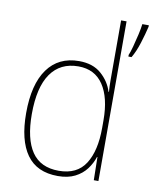

<svg xmlns="http://www.w3.org/2000/svg" viewBox="-86 -891 721 900"><g transform="rotate(10 274.5 -441.0)"><path d="M251 -56Q151 -56 102.5 -124Q54 -192 54 -321Q54 -458 106.5 -531Q159 -604 257 -604Q323 -604 363 -568.5Q403 -533 417 -486H419Q417 -514 417 -540Q417 -566 417 -592V-826H443V-66H421L419 -176H417Q407 -145 386.5 -117.5Q366 -90 332.5 -73Q299 -56 251 -56ZM251 -81Q338 -81 377.5 -143Q417 -205 417 -314V-350Q417 -458 376.5 -518.5Q336 -579 258 -579Q172 -579 126.5 -514Q81 -449 81 -321Q81 -203 122.5 -142Q164 -81 251 -81ZM549 -819Q541 -784 527 -739.5Q513 -695 495 -665H480V-673Q486 -686 494 -715.5Q502 -745 509 -776Q516 -807 518 -826H549Z"/></g></svg>

Font: Noto Sans Malayalam UI SemiCondensed Thin
Style: Regular
Weight: 100
Width: 4
Designer: Jelle Bosma - Monotype Design Team
Foundry: Monotype Imaging Inc.
Version: Version 2.104; ttfautohint (v1.8.4.7-5d5b)